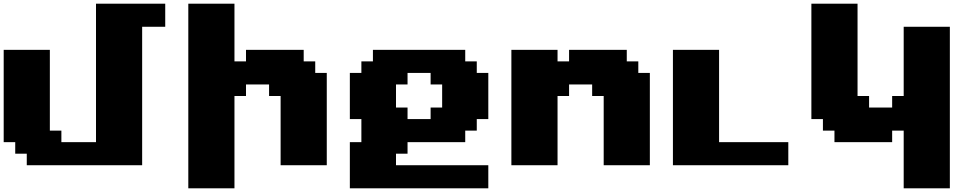

<svg xmlns="http://www.w3.org/2000/svg" viewBox="-20 -895 5290 1040"><path d="M125 0H750V-750H875V-875H500V-125H312.5V-187.5H250V-625H0V-125H62.5V-62.5H125Z M1000 125H1250V-375H1312.5V-437.5H1437.5V-375H1500V0H1750V-500H1687.5V-562.5H1625V-625H1312.5V-562.5H1250V-875H1000Z M1875 125H2625V0H2125V-62.5H2187.5V-125H2500V-187.5H2562.5V-250H2625V-500H2562.5V-562.5H2500V-625H2000V-562.5H1937.5V-500H1875V-250H1937.5V-125H1875ZM2312.5 -250H2187.5V-312.5H2125V-437.5H2187.5V-500H2312.5V-437.5H2375V-312.5H2312.5Z M3250 0H3500V-500H3437.5V-562.5H3375V-625H3062.5V-562.5H3000V-625H2750V0H3000V-375H3062.5V-437.5H3187.5V-375H3250Z M3625 0H4250V-125H3875V-625H3625Z M4875 125H5125V-750H4875V-375H4812.5V-312.5H4687.5V-375H4625V-875H4375V-250H4437.5V-187.5H4500V-125H4812.5V-187.5H4875Z"/></svg>

Font: Faithful 32x
Style: Bold
Weight: 400
Foundry: Faithful Resource Pack
Version: Version 1.0; January 27, 2023